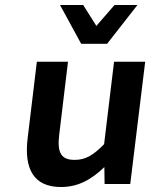

<svg xmlns="http://www.w3.org/2000/svg" viewBox="-20 -739 616 771"><path d="M225 12C295 12 348 -19 399 -68L400 0H503L563 -491H438L398 -160C354 -115 323 -97 280 -97C228 -97 208 -122 218 -200L253 -491H128L91 -184C76 -61 115 12 225 12ZM410 -563 532 -719H440L367 -635L314 -719H221L306 -563Z"/></svg>

Font: Falling Sky
Style: MedObl
Weight: 500
Designer: Paul D. Hunt
Foundry: Adobe Systems Incorporated
Version: Version 1.02